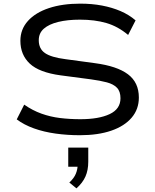

<svg xmlns="http://www.w3.org/2000/svg" viewBox="-20 -734 849 1055"><path d="M419 9Q350 9 285.5 0Q221 -9 166.5 -28.5Q112 -48 72 -78L113 -159Q159 -127 208 -109.5Q257 -92 310 -85.5Q363 -79 422 -79Q523 -79 582.5 -107Q642 -135 642 -194Q642 -232 622.5 -252Q603 -272 567 -281.5Q531 -291 480 -298L313 -320Q195 -336 143.5 -384.5Q92 -433 92 -510Q92 -573 133.5 -619Q175 -665 249 -689.5Q323 -714 421 -714Q485 -714 540.5 -703.5Q596 -693 642.5 -673Q689 -653 725 -622L684 -542Q628 -589 564.5 -607.5Q501 -626 419 -626Q351 -626 300 -613.5Q249 -601 221 -576.5Q193 -552 193 -513Q193 -466 227 -442.5Q261 -419 339 -409L501 -387Q623 -371 683 -326Q743 -281 743 -198Q743 -134 703.5 -87.5Q664 -41 591.5 -16Q519 9 419 9ZM400 301 361 269Q386 246 396.5 221Q407 196 407 167L423 182H355V77H465V155Q465 201 449.5 236Q434 271 400 301Z"/></svg>

Font: Nunito Sans 7pt Expanded
Style: Regular
Weight: 400
Width: 7
Designer: Vernon Adams
Foundry: Vernon Adams
Version: Version 3.101;gftools[0.9.27]